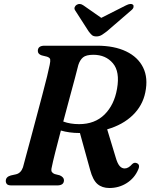

<svg xmlns="http://www.w3.org/2000/svg" viewBox="-20 -929 756 962"><path d="M672.5 -79.5Q654.5 -37 615.5 -12Q576.5 13 528 13Q491.5 13 468.2 -7Q445 -27 431.5 -78L380.5 -262.5Q352.5 -262.5 329 -265.8Q305.5 -269 285 -275Q269 -214.5 256.5 -164.8Q244 -115 239.5 -92Q235 -74.5 239.8 -67.5Q244.5 -60.5 254 -57L279.5 -50.5Q300.5 -41 300.5 -26Q300.5 0 266.5 0H37.5Q21 0 15 -6.2Q9 -12.5 9 -22.5Q9 -43 34.5 -50L59.5 -55.5Q84.5 -61 95 -90.5Q99.5 -108 110.2 -147.2Q121 -186.5 134.8 -238.2Q148.5 -290 163.5 -346Q178.5 -402 192.2 -454Q206 -506 215.8 -545.8Q225.5 -585.5 229 -604Q233 -623 231.5 -631.5Q230 -640 215.5 -645L189 -651.5Q169.5 -658 169.5 -674Q169.5 -700 203.5 -700H466.5Q552.5 -700 612 -671.5Q671.5 -643 697.2 -590.5Q723 -538 708 -466Q694.5 -399.5 644.8 -351.5Q595 -303.5 517 -281L559 -142.5Q568 -110.5 579 -97.8Q590 -85 604.5 -85Q623.5 -85 642 -106.5Q652 -116.5 664 -112Q684 -105 672.5 -79.5ZM372.5 -603.5Q367.5 -582.5 355.5 -537.8Q343.5 -493 328 -435.8Q312.5 -378.5 297 -320Q332.5 -307 376.5 -307Q455 -307 503.8 -355.2Q552.5 -403.5 566.5 -484.5Q581.5 -570 545.5 -612.2Q509.5 -654.5 448 -654.5Q411.5 -654.5 396 -641.5Q380.5 -628.5 372.5 -603.5ZM515.5 -772Q500.5 -760.5 489 -753.5Q477.5 -746.5 463 -746.5Q448 -746.5 440.2 -753.5Q432.5 -760.5 424 -772L357.5 -875.5Q351 -884.5 354 -892.5Q357 -900.5 363.5 -904.5Q379.5 -915 398 -902L487.5 -839.5L611 -902Q636.5 -915 647 -904.5Q650.5 -900.5 648.8 -892.5Q647 -884.5 635.5 -875.5Z"/></svg>

Font: Fraunces 9pt S000 SemiBold
Style: Italic
Weight: 600
Italic angle: -16°
Version: Version 1.000; ttfautohint (v1.8.3)